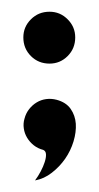

<svg xmlns="http://www.w3.org/2000/svg" viewBox="-20 -463 170 329"><path d="M22 -259.8Q24.4 -269 30 -276.1Q35.6 -283.2 43 -287.6Q50.3 -292 59.1 -293.2Q67.9 -294.4 77.1 -292Q93.3 -287.6 101.1 -276.4Q108.9 -265.1 109.9 -251Q110.8 -236.8 106 -220.7Q101.1 -204.6 91.6 -190.9Q82 -177.2 68.8 -167Q55.7 -156.7 40 -153.8Q45.4 -161.1 49.8 -169.4Q54.2 -177.7 56.6 -185.3Q59.1 -192.9 58.8 -198.5Q58.6 -204.1 54.2 -206.1Q44.9 -208.5 37.8 -214.1Q30.8 -219.7 26.4 -227.1Q22 -234.4 20.8 -242.9Q19.5 -251.5 22 -259.8ZM64.9 -442.9Q83 -442.9 95.9 -429.9Q108.9 -417 108.9 -398.9Q108.9 -379.9 95.9 -366.9Q83 -354 64.9 -354Q45.9 -354 33 -366.9Q20 -379.9 20 -398.9Q20 -417 33 -429.9Q45.9 -442.9 64.9 -442.9Z"/></svg>

Font: 003 KoZ KJR
Style: Regular
Weight: 400
Designer: Ko Z, Min Khaing
Foundry: Your Own Font Foundry
Version: Version 2.50;March 29, 2020;